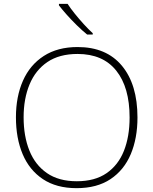

<svg xmlns="http://www.w3.org/2000/svg" viewBox="-20 -1036 799 1000"><path d="M696 -424Q696 -316 661 -233Q626 -150 555.5 -103Q485 -56 379 -56Q274 -56 203.5 -103Q133 -150 98 -233Q63 -316 63 -425Q63 -533 99.5 -615.5Q136 -698 208 -744.5Q280 -791 384 -791Q534 -791 615 -693.5Q696 -596 696 -424ZM103 -425Q103 -327 133 -252Q163 -177 224.5 -134.5Q286 -92 380 -92Q474 -92 535 -134Q596 -176 625.5 -250.5Q655 -325 655 -424Q655 -581 585.5 -668Q516 -755 384 -755Q289 -755 227 -713Q165 -671 134 -596.5Q103 -522 103 -425ZM332 -1016Q346 -994 368.5 -966Q391 -938 416 -910.5Q441 -883 463 -863V-856H434Q408 -877 380 -904.5Q352 -932 327.5 -959.5Q303 -987 287 -1008V-1016Z"/></svg>

Font: Noto Sans Malayalam UI ExtraLight
Style: Regular
Weight: 200
Designer: Jelle Bosma - Monotype Design Team
Foundry: Monotype Imaging Inc.
Version: Version 2.104; ttfautohint (v1.8.4.7-5d5b)